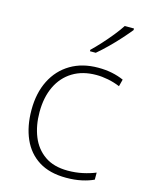

<svg xmlns="http://www.w3.org/2000/svg" viewBox="-117 -839 708 921"><g transform="rotate(15 237.0 -378.0)"><path d="M302 10Q220 10 166 -24Q112 -58 85 -119.5Q58 -181 58 -262Q58 -346 89.5 -408.5Q121 -471 179 -505.5Q237 -540 316 -540Q353 -540 384.5 -533.5Q416 -527 443 -515L434 -480Q405 -492 374.5 -498Q344 -504 316 -504Q248 -504 199 -474Q150 -444 124 -389.5Q98 -335 98 -262Q98 -195 119.5 -141.5Q141 -88 186 -56.5Q231 -25 301 -25Q339 -25 374 -32.5Q409 -40 438 -52V-17Q413 -5 378.5 2.5Q344 10 302 10ZM432 -758Q415 -737 390.5 -709.5Q366 -682 338 -654.5Q310 -627 285 -606H256V-613Q277 -633 302 -660.5Q327 -688 349.5 -716Q372 -744 386 -766H432Z"/></g></svg>

Font: Noto Sans Lao Looped ExtraLight
Style: Regular
Weight: 200
Designer: Mark Frömberg, Ben Mitchell
Foundry: The Fontpad Ltd
Version: Version 1.002; ttfautohint (v1.8.4.7-5d5b)